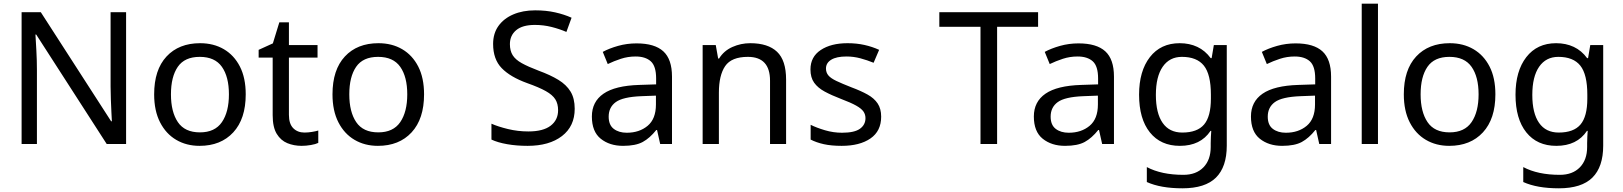

<svg xmlns="http://www.w3.org/2000/svg" viewBox="-20 -780 8789 1040"><path d="M663 0H558L176 -593H172Q174 -558 177 -506Q180 -454 180 -399V0H97V-714H201L582 -123H586Q585 -139 583.5 -171Q582 -203 580.5 -241Q579 -279 579 -311V-714H663Z M1311 -269Q1311 -136 1243.5 -63Q1176 10 1061 10Q990 10 934.5 -22.5Q879 -55 847 -117.5Q815 -180 815 -269Q815 -402 882 -474Q949 -546 1064 -546Q1137 -546 1192.5 -513.5Q1248 -481 1279.5 -419.5Q1311 -358 1311 -269ZM906 -269Q906 -174 943.5 -118.5Q981 -63 1063 -63Q1144 -63 1182 -118.5Q1220 -174 1220 -269Q1220 -364 1182 -418Q1144 -472 1062 -472Q980 -472 943 -418Q906 -364 906 -269Z M1629 -62Q1649 -62 1670 -65.5Q1691 -69 1704 -73V-6Q1690 1 1664 5.5Q1638 10 1614 10Q1572 10 1536.5 -4.5Q1501 -19 1479 -55Q1457 -91 1457 -156V-468H1381V-510L1458 -545L1493 -659H1545V-536H1700V-468H1545V-158Q1545 -109 1568.5 -85.5Q1592 -62 1629 -62Z M2277 -269Q2277 -136 2209.5 -63Q2142 10 2027 10Q1956 10 1900.5 -22.5Q1845 -55 1813 -117.5Q1781 -180 1781 -269Q1781 -402 1848 -474Q1915 -546 2030 -546Q2103 -546 2158.5 -513.5Q2214 -481 2245.5 -419.5Q2277 -358 2277 -269ZM1872 -269Q1872 -174 1909.5 -118.5Q1947 -63 2029 -63Q2110 -63 2148 -118.5Q2186 -174 2186 -269Q2186 -364 2148 -418Q2110 -472 2028 -472Q1946 -472 1909 -418Q1872 -364 1872 -269Z M3093 -191Q3093 -96 3024 -43Q2955 10 2838 10Q2778 10 2727 1Q2676 -8 2642 -24V-110Q2678 -94 2731.5 -81Q2785 -68 2842 -68Q2922 -68 2962.5 -99Q3003 -130 3003 -183Q3003 -218 2988 -242Q2973 -266 2936.5 -286.5Q2900 -307 2835 -330Q2744 -363 2697.5 -411Q2651 -459 2651 -542Q2651 -599 2680 -639.5Q2709 -680 2760.5 -702Q2812 -724 2879 -724Q2938 -724 2987 -713Q3036 -702 3076 -684L3048 -607Q3011 -623 2967.5 -634Q2924 -645 2877 -645Q2810 -645 2776 -616.5Q2742 -588 2742 -541Q2742 -505 2757 -481Q2772 -457 2806 -438Q2840 -419 2898 -397Q2961 -374 3004.5 -347.5Q3048 -321 3070.5 -284Q3093 -247 3093 -191Z M3428 -545Q3526 -545 3573 -502Q3620 -459 3620 -365V0H3556L3539 -76H3535Q3500 -32 3461.5 -11Q3423 10 3355 10Q3282 10 3234 -28.5Q3186 -67 3186 -149Q3186 -229 3249 -272.5Q3312 -316 3443 -320L3534 -323V-355Q3534 -422 3505 -448Q3476 -474 3423 -474Q3381 -474 3343 -461.5Q3305 -449 3272 -433L3245 -499Q3280 -518 3328 -531.5Q3376 -545 3428 -545ZM3454 -259Q3354 -255 3315.5 -227Q3277 -199 3277 -148Q3277 -103 3304.5 -82Q3332 -61 3375 -61Q3443 -61 3488 -98.5Q3533 -136 3533 -214V-262Z M4044 -546Q4140 -546 4189 -499.5Q4238 -453 4238 -349V0H4151V-343Q4151 -472 4031 -472Q3942 -472 3908 -422Q3874 -372 3874 -278V0H3786V-536H3857L3870 -463H3875Q3901 -505 3947 -525.5Q3993 -546 4044 -546Z M4753 -148Q4753 -70 4695 -30Q4637 10 4539 10Q4483 10 4442.5 1Q4402 -8 4371 -24V-104Q4403 -88 4448.5 -74.5Q4494 -61 4541 -61Q4608 -61 4638 -82.5Q4668 -104 4668 -140Q4668 -160 4657 -176Q4646 -192 4617.5 -208Q4589 -224 4536 -244Q4484 -264 4447 -284Q4410 -304 4390 -332Q4370 -360 4370 -404Q4370 -472 4425.5 -509Q4481 -546 4571 -546Q4620 -546 4662.5 -536.5Q4705 -527 4742 -510L4712 -440Q4678 -454 4641 -464Q4604 -474 4565 -474Q4511 -474 4482.5 -456.5Q4454 -439 4454 -409Q4454 -387 4467 -371.5Q4480 -356 4510.5 -341.5Q4541 -327 4592 -307Q4643 -288 4679 -268Q4715 -248 4734 -219.5Q4753 -191 4753 -148Z M5381 0H5291V-635H5068V-714H5603V-635H5381Z M5822 -545Q5920 -545 5967 -502Q6014 -459 6014 -365V0H5950L5933 -76H5929Q5894 -32 5855.5 -11Q5817 10 5749 10Q5676 10 5628 -28.5Q5580 -67 5580 -149Q5580 -229 5643 -272.5Q5706 -316 5837 -320L5928 -323V-355Q5928 -422 5899 -448Q5870 -474 5817 -474Q5775 -474 5737 -461.5Q5699 -449 5666 -433L5639 -499Q5674 -518 5722 -531.5Q5770 -545 5822 -545ZM5848 -259Q5748 -255 5709.5 -227Q5671 -199 5671 -148Q5671 -103 5698.5 -82Q5726 -61 5769 -61Q5837 -61 5882 -98.5Q5927 -136 5927 -214V-262Z M6370 -546Q6423 -546 6465.5 -526Q6508 -506 6538 -465H6543L6555 -536H6625V9Q6625 124 6566.5 182Q6508 240 6385 240Q6267 240 6192 206V125Q6271 167 6390 167Q6459 167 6498.5 126.5Q6538 86 6538 16V-5Q6538 -17 6539 -39.5Q6540 -62 6541 -71H6537Q6483 10 6371 10Q6267 10 6208.5 -63Q6150 -136 6150 -267Q6150 -395 6208.5 -470.5Q6267 -546 6370 -546ZM6382 -472Q6315 -472 6278 -418.5Q6241 -365 6241 -266Q6241 -167 6277.5 -114.5Q6314 -62 6384 -62Q6465 -62 6502 -105.5Q6539 -149 6539 -246V-267Q6539 -377 6501 -424.5Q6463 -472 6382 -472Z M6998 -545Q7096 -545 7143 -502Q7190 -459 7190 -365V0H7126L7109 -76H7105Q7070 -32 7031.5 -11Q6993 10 6925 10Q6852 10 6804 -28.5Q6756 -67 6756 -149Q6756 -229 6819 -272.5Q6882 -316 7013 -320L7104 -323V-355Q7104 -422 7075 -448Q7046 -474 6993 -474Q6951 -474 6913 -461.5Q6875 -449 6842 -433L6815 -499Q6850 -518 6898 -531.5Q6946 -545 6998 -545ZM7024 -259Q6924 -255 6885.5 -227Q6847 -199 6847 -148Q6847 -103 6874.5 -82Q6902 -61 6945 -61Q7013 -61 7058 -98.5Q7103 -136 7103 -214V-262Z M7444 0H7356V-760H7444Z M8080 -269Q8080 -136 8012.5 -63Q7945 10 7830 10Q7759 10 7703.5 -22.5Q7648 -55 7616 -117.5Q7584 -180 7584 -269Q7584 -402 7651 -474Q7718 -546 7833 -546Q7906 -546 7961.5 -513.5Q8017 -481 8048.5 -419.5Q8080 -358 8080 -269ZM7675 -269Q7675 -174 7712.5 -118.5Q7750 -63 7832 -63Q7913 -63 7951 -118.5Q7989 -174 7989 -269Q7989 -364 7951 -418Q7913 -472 7831 -472Q7749 -472 7712 -418Q7675 -364 7675 -269Z M8409 -546Q8462 -546 8504.5 -526Q8547 -506 8577 -465H8582L8594 -536H8664V9Q8664 124 8605.5 182Q8547 240 8424 240Q8306 240 8231 206V125Q8310 167 8429 167Q8498 167 8537.5 126.5Q8577 86 8577 16V-5Q8577 -17 8578 -39.5Q8579 -62 8580 -71H8576Q8522 10 8410 10Q8306 10 8247.5 -63Q8189 -136 8189 -267Q8189 -395 8247.5 -470.5Q8306 -546 8409 -546ZM8421 -472Q8354 -472 8317 -418.5Q8280 -365 8280 -266Q8280 -167 8316.5 -114.5Q8353 -62 8423 -62Q8504 -62 8541 -105.5Q8578 -149 8578 -246V-267Q8578 -377 8540 -424.5Q8502 -472 8421 -472Z"/></svg>

Font: Noto Sans Tagalog
Style: Regular
Weight: 400
Designer: Monotype Design Team
Foundry: Monotype Imaging Inc.
Version: Version 2.001; ttfautohint (v1.8.4.7-5d5b)